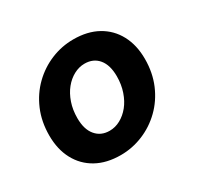

<svg xmlns="http://www.w3.org/2000/svg" viewBox="-117 -650 834 805"><g transform="rotate(-30 300.0 -248.0)"><path d="M254.2 12Q186 12 136.9 -15.3Q87.8 -42.6 61.2 -92.4Q34.6 -142.2 34.6 -208.8Q34.6 -275.8 58.1 -330.9Q81.7 -386.1 122.5 -425.7Q163.3 -465.4 215.3 -486.8Q267.2 -508.1 323.1 -508.1Q391.3 -508.1 440.4 -480.8Q489.5 -453.5 516.1 -403.7Q542.7 -353.9 542.7 -287.3Q542.7 -220.5 519.2 -165.3Q495.6 -110.1 454.8 -70.4Q414 -30.7 362.1 -9.4Q310.2 12 254.2 12ZM264.5 -99.7Q291.9 -99.7 316.8 -113.3Q341.8 -126.9 361.4 -151Q381 -175.1 392.6 -209.1Q404.3 -243.1 404.3 -282.9Q404.3 -337.3 379.8 -366.9Q355.4 -396.4 312.8 -396.4Q286.2 -396.4 260.9 -382.9Q235.5 -369.3 215.9 -345.1Q196.3 -321 184.7 -287.4Q173 -253.8 173 -213.2Q173 -158.8 197.9 -129.3Q222.7 -99.7 264.5 -99.7Z"/></g></svg>

Font: SourceCodeVF
Style: Italic
Weight: 200
Italic angle: -11°
Monospace: yes
Designer: Paul D. Hunt, Teo Tuominen
Foundry: Adobe
Version: Version 1.026;hotconv 1.1.0;makeotfexe 2.6.0